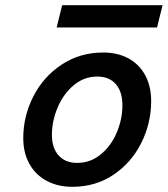

<svg xmlns="http://www.w3.org/2000/svg" viewBox="-20 -701 641 733"><path d="M374 -500.5Q429.2 -500.5 470.5 -478Q511.7 -455.6 534.4 -413.6Q557.1 -371.6 557.1 -314.9Q557.1 -231 519.5 -155.5Q481.9 -80.1 413.3 -33.9Q344.7 12.2 256.3 12.2Q201.2 12.2 158.7 -10.3Q116.2 -32.7 92.5 -75Q68.8 -117.2 68.8 -173.8Q68.8 -257.3 107.2 -332.8Q145.5 -408.2 215.3 -454.3Q285.2 -500.5 374 -500.5ZM178.2 -186.5Q178.2 -135.7 203.9 -107.4Q229.5 -79.1 274.4 -79.1Q325.2 -79.1 364.7 -111.6Q404.3 -144 425.8 -195.1Q447.3 -246.1 447.3 -298.8Q447.3 -351.1 422.1 -379.9Q397 -408.7 351.6 -408.7Q300.3 -408.7 260.7 -375Q221.2 -341.3 199.7 -289.8Q178.2 -238.3 178.2 -186.5ZM217.3 -681.2H600.6L579.6 -596.2H196.3Z"/></svg>

Font: Lesson One Medium
Style: Italic
Weight: 500
Italic angle: -14°
Designer: But Ko, Victor Gaultney, Annie Olsen, Julie Remington, Don Collingsworth, Eric Hays, Becca Hirsbrunner
Version: Version 1.100